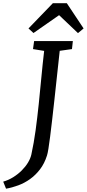

<svg xmlns="http://www.w3.org/2000/svg" viewBox="-94 -997 537 1186"><path d="M99.6 -42Q115.2 -113.3 126 -192.4Q136.7 -271.5 145.3 -354Q153.8 -436.5 161.6 -519.8Q169.4 -603 178.7 -682.6L109.9 -693.8L116.7 -743.2H356L350.6 -693.8L274.9 -683.1Q266.1 -602.1 257.8 -525.6Q249.5 -449.2 242.2 -381.3Q234.9 -313.5 228 -255.4Q221.2 -197.3 215.6 -152.6Q210 -107.9 205.1 -78.1Q200.2 -48.3 196.3 -36.6Q180.7 13.2 153.1 49.1Q125.5 85 91.3 109.4Q57.1 133.8 18.8 147.9Q-19.5 162.1 -56.6 168.5L-74.2 125Q-41.5 115.7 -12.2 97.4Q17.1 79.1 40.3 55.9Q63.5 32.7 78.9 7.3Q94.2 -18.1 99.6 -42ZM82 -821.3 232.4 -977.1H318.8L422.4 -821.3L387.7 -792.5L271 -903.3L112.8 -793Z"/></svg>

Font: Merriweather
Style: Italic
Weight: 400
Italic angle: -7°
Designer: Eben Sorkin ( eben@eyebytes.com )
Foundry: Eben Sorkin ( eben@eyebytes.com )
Version: Version 1.005; ttfautohint (v0.97) -l 13 -r 13 -G 200 -x 24 